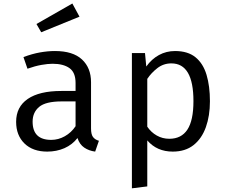

<svg xmlns="http://www.w3.org/2000/svg" viewBox="-20 -837 1271 1075"><path d="M489.7 -117.9Q489.7 -85.1 500.5 -70.3Q511.3 -55.4 533.8 -48.7L512.8 11.8Q477.9 7.2 451.8 -10.5Q425.6 -28.2 413.8 -64.1Q384.6 -26.7 340.8 -7.4Q296.9 11.8 244.6 11.8Q163.6 11.8 116.9 -33.8Q70.3 -79.5 70.3 -154.9Q70.3 -238.5 135.4 -283.1Q200.5 -327.7 323.6 -327.7H403.1V-372.8Q403.1 -431.3 369 -455.6Q334.9 -480 274.4 -480Q247.7 -480 211.8 -473.6Q175.9 -467.2 133.8 -452.3L111.3 -517.4Q160.5 -535.9 204.4 -543.6Q248.2 -551.3 287.7 -551.3Q388.2 -551.3 439 -504.1Q489.7 -456.9 489.7 -376.9ZM266.7 -53.8Q306.7 -53.8 342.8 -74.1Q379 -94.4 403.1 -130.3V-269.2H325.1Q235.9 -269.2 199.2 -238.5Q162.6 -207.7 162.6 -155.9Q162.6 -53.8 266.7 -53.8ZM385.1 -817.4 425.1 -743.6 210.8 -656.4 184.1 -702.6Z M960 -551.3Q1031.8 -551.3 1074.6 -516.4Q1117.4 -481.5 1136.4 -418.2Q1155.4 -354.9 1155.4 -270.3Q1155.4 -188.7 1132.6 -124.9Q1109.7 -61 1063.6 -24.6Q1017.4 11.8 947.2 11.8Q858.5 11.8 804.6 -50.8V206.7L718.5 217.4V-540H791.8L799 -464.6Q828.7 -506.2 869.7 -528.7Q910.8 -551.3 960 -551.3ZM939.5 -482.1Q894.9 -482.1 860.5 -455.1Q826.2 -428.2 804.6 -395.4V-127.7Q825.6 -96.4 857.7 -78.2Q889.7 -60 928.2 -60Q995.4 -60 1029.2 -111.3Q1063.1 -162.6 1063.1 -270.8Q1063.1 -482.1 939.5 -482.1Z"/></svg>

Font: FiraCode Nerd Font
Style: Regular
Weight: 400
Designer: Carrois Corporate, Edenspiekermann AG, Nikita Prokopov
Foundry: Carrois Corporate, Edenspiekermann AG, Nikita Prokopov
Version: Version 6.002;Nerd Fonts 2.1.0